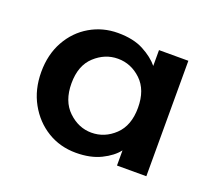

<svg xmlns="http://www.w3.org/2000/svg" viewBox="-74 -802 604 547"><g transform="rotate(20 228.0 -528.0)"><path d="M31 -530Q31 -583 53.5 -623.5Q76 -664 114.5 -686.5Q153 -709 199 -709Q246 -709 277 -692.5Q308 -676 325 -655V-703H414V-353H325V-399Q309 -378 277.5 -362.5Q246 -347 202 -347Q154 -347 115.5 -370.5Q77 -394 54 -435.5Q31 -477 31 -530ZM123 -529Q123 -475 154 -445.5Q185 -416 224 -416Q264 -416 294.5 -445Q325 -474 325 -528Q325 -582 294.5 -611Q264 -640 224 -640Q185 -640 154 -611.5Q123 -583 123 -529Z"/></g></svg>

Font: Poppins Medium
Style: Regular
Weight: 500
Designer: Ninad Kale (Devanagari), Jonny Pinhorn (Latin)
Version: Version 5.002